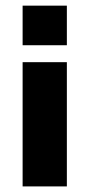

<svg xmlns="http://www.w3.org/2000/svg" viewBox="-20 -500 337 680"><path d="M216.8 160.2H60.1V-279.8H216.8ZM216.8 -339.8H60.1V-480H216.8Z"/></svg>

Font: Laconic
Style: Bold
Weight: 700
Designer: Robby Woodard
Version: Version 1.000